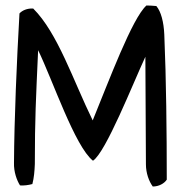

<svg xmlns="http://www.w3.org/2000/svg" viewBox="-20 -637 662 700"><path d="M588 18C579 32 559 43 537 43C523 24 512 -6 512 -38C512 -170 510 -300 510 -430C464 -331 366 -82 319 -51C253 -103 172 -345 119 -454C111 -274 107 -206 107 -39C106 -13 104 11 98 34C83 38 68 40 53 39C41 20 30 -11 31 -43C32 -202 41 -413 51 -588C61 -599 79 -607 101 -606C191 -516 246 -345 318 -198C377 -342 462 -571 514 -617C526 -617 538 -616 550 -615C567 -595 577 -557 579 -511C586 -348 588 -155 588 18Z"/></svg>

Font: Snowfall
Style: Rev
Weight: 400
Designer: Jasper
Foundry: Cannot Into Space Fonts
Version: Version 0.9